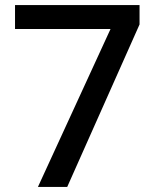

<svg xmlns="http://www.w3.org/2000/svg" viewBox="-20 -734 612 754"><path d="M129 0 414 -620H39V-714H528V-638L244 0Z"/></svg>

Font: Noto Sans Tangsa Medium
Style: Regular
Weight: 500
Version: Version 1.504